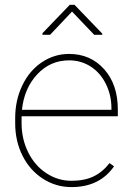

<svg xmlns="http://www.w3.org/2000/svg" viewBox="-20 -760 544 790"><path d="M273.9 9.8Q210 9.8 156.5 -24.7Q103 -59.1 72.8 -119.1Q42.5 -179.2 42.5 -252.4V-274.4Q42.5 -347.7 71.8 -408.7Q101.1 -469.7 152.3 -503.9Q203.6 -538.1 264.2 -538.1Q352.5 -538.1 408.7 -475.1Q464.8 -412.1 464.8 -309.6V-281.7H68.8V-252.9Q68.8 -188.5 95.9 -133.5Q123 -78.6 170.7 -47.4Q218.3 -16.1 273.9 -16.1Q327.1 -16.1 364.5 -33.9Q401.9 -51.8 430.7 -88.9L449.2 -75.7Q390.1 9.8 273.9 9.8ZM264.2 -511.7Q187 -511.7 133.3 -454.3Q79.6 -397 70.3 -308.1H438.5V-314.5Q438.5 -368.2 415.8 -414.3Q393.1 -460.4 353.3 -486.1Q313.5 -511.7 264.2 -511.7ZM400.9 -621.6V-616.7H367.7L276.4 -712.4L186 -616.7H154.8V-623.5L267.1 -740.2H286.6Z"/></svg>

Font: Roboto Thin
Style: Regular
Weight: 250
Designer: Google
Version: Version 2.134; 2016